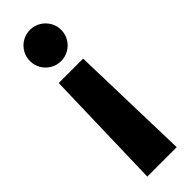

<svg xmlns="http://www.w3.org/2000/svg" viewBox="-250 -537 752 752"><g transform="rotate(-45 126.0 -161.5)"><path d="M58.4 -300.3H193.6L207.4 204.1H44.5ZM39.5 -440.6Q39.5 -464.4 51.1 -484.2Q62.7 -504.1 82.5 -515.7Q102.2 -527.3 125.8 -527.3Q149.3 -527.3 169.2 -515.6Q189.1 -503.9 200.8 -484.1Q212.5 -464.4 212.5 -440.6Q212.5 -417.1 200.8 -397.3Q189.1 -377.5 169.2 -365.9Q149.3 -354.3 125.8 -354.3Q102.2 -354.3 82.5 -365.9Q62.7 -377.5 51.1 -397.3Q39.5 -417.1 39.5 -440.6Z"/></g></svg>

Font: Intratopia Thin
Style: Regular
Weight: 100
Designer: Rasmus Andersson
Foundry: rsms
Version: Version 3.000;Glyphs 3.2.3 (3260)